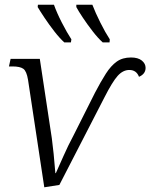

<svg xmlns="http://www.w3.org/2000/svg" viewBox="-20 -786 638 815"><path d="M99 -447Q93 -484 79 -494Q65 -504 33 -504H18L25 -536H149L200 -199Q208 -140 215 -51H217Q232 -84 250.5 -126Q269 -168 292 -211L383 -392Q408 -440 429.5 -473.5Q451 -507 475.5 -524.5Q500 -542 536 -542Q566 -542 582 -529Q598 -516 598 -498Q598 -472 570 -460Q559 -489 529 -489Q502 -489 479.5 -464Q457 -439 423 -372L232 -1L168 9ZM416 -606Q396 -624 373.5 -653Q351 -682 332 -710.5Q313 -739 304 -756V-766H372Q385 -732 406 -690Q427 -648 446 -619L445 -606ZM253 -606Q233 -624 210.5 -653Q188 -682 169 -710.5Q150 -739 140 -756L141 -766H209Q221 -732 242.5 -690Q264 -648 283 -619L281 -606Z"/></svg>

Font: Noto Serif Light
Style: Italic
Weight: 300
Italic angle: -12°
Designer: Monotype Design Team
Foundry: Monotype Imaging Inc.
Version: Version 2.013